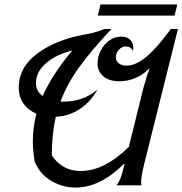

<svg xmlns="http://www.w3.org/2000/svg" viewBox="-20 -830 817 860"><path d="M625 -92Q612 -38 612 -14Q612 -6 614 0H502Q513 -14 520 -32Q527 -50 537 -92L538 -96H535Q429 10 319 10Q259 10 208.5 -20.5Q158 -51 135 -107Q127 -158 127 -198Q127 -257 143 -321Q106 -336 85 -366.5Q64 -397 64 -437Q64 -529 147.5 -590.5Q231 -652 353 -674Q381 -679 400.5 -684Q420 -689 447 -700H479Q388 -603 334 -528Q280 -453 251 -375H267Q353 -375 417 -429Q385 -373 337.5 -341.5Q290 -310 230 -307Q212 -229 212 -134Q259 -64 341 -64Q447 -64 557 -172L622 -435Q637 -490 649 -519L646 -521Q621 -495 586.5 -480.5Q552 -466 515 -466Q469 -466 443 -488Q417 -510 417 -546Q417 -576 431.5 -604Q446 -632 470 -649Q494 -666 523 -666Q549 -666 563 -652Q577 -638 577 -616Q577 -607 576 -602Q565 -622 545 -622Q525 -622 512 -606.5Q499 -591 499 -573Q499 -556 512.5 -546Q526 -536 547 -536Q588 -536 636 -576Q684 -616 745 -700H777ZM171 -400Q215 -498 304 -604Q234 -587 187.5 -548Q141 -509 141 -457Q141 -422 171 -400ZM430 -810H774L762 -760H418Z"/></svg>

Font: Srisakdi
Style: Bold
Weight: 700
Designer: Cadson Demak Co.,Ltd.
Foundry: Cadson Demak Co.,Ltd.
Version: Version 1.000